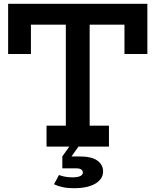

<svg xmlns="http://www.w3.org/2000/svg" viewBox="-20 -775 822 1015"><path d="M759 -755V-489.5H638V-644.5H454V-110.5H556V0H226V-110.5H328V-644.5H143.5V-489.5H23V-755ZM292 150Q304.5 155.5 322.8 159Q341 162.5 361.5 162.5Q390 162.5 404 156Q418 149.5 418 137Q418 126.5 409 120.8Q400 115 384.5 115H309.5V52H399.5Q465 52 495 74.2Q525 96.5 525 131Q525 171.5 484 195.8Q443 220 370.5 220Q338 220 312 214.5Q286 209 265.5 199ZM363 -23.5H411.5L358 52H309.5Z"/></svg>

Font: Hepta Slab SemiBold
Style: Regular
Weight: 600
Designer: Michael LaGattuta
Foundry: Michael LaGattuta
Version: Version 1.102